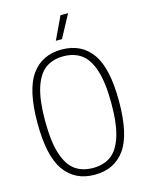

<svg xmlns="http://www.w3.org/2000/svg" viewBox="-138 -1029 866 1123"><g transform="rotate(-15 295.0 -467.0)"><path d="M47.5 -370Q47.5 -570.5 111.5 -659.8Q175.5 -749 294.5 -749Q414 -749 477.8 -659.8Q541.5 -570.5 541.5 -370Q541.5 -169.5 477.8 -80.2Q414 9 294.5 9Q175.5 9 111.5 -80.2Q47.5 -169.5 47.5 -370ZM495 -368Q495 -495 470.8 -570Q446.5 -645 402.5 -676.5Q358.5 -708 294.5 -708Q230.5 -708 186.5 -676.8Q142.5 -645.5 118.2 -571.2Q94 -497 94 -372Q94 -245 118.2 -170Q142.5 -95 186.5 -63.5Q230.5 -32 294.5 -32Q358.5 -32 402.5 -63.2Q446.5 -94.5 470.8 -168.8Q495 -243 495 -368ZM276 -807 341 -944.5H387L313 -807Z"/></g></svg>

Font: Encode Sans Condensed ExLight
Style: Regular
Weight: 275
Width: 3
Designer: Multiple Designers
Foundry: Impallari Type
Version: Version 2.000